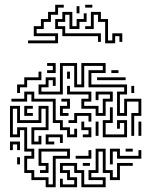

<svg xmlns="http://www.w3.org/2000/svg" viewBox="-20 -771 663 807"><path d="M532 -200V-296H562V-344H514V-284H472V-386H502V-404H352V-476H412V-494H334V-404H292V-494H244V-374H142V-416H172V-446H214V-410H202V-434H184V-404H154V-386H232V-506H304V-416H322V-506H424V-464H364V-416H514V-374H484V-296H502V-356H574V-284H544V-200ZM178 -464V-476H202V-494H178V-506H214V-464ZM448 -464V-476H478V-464ZM52 -380V-416H82V-446H142V-470H154V-434H94V-404H64V-380ZM262 -440V-470H274V-440ZM388 -434V-446H508V-434ZM382 -284V-314H322V-356H352V-374H262V-410H274V-386H364V-344H334V-326H394V-296H412V-356H442V-374H394V-350H382V-386H454V-344H424V-284ZM532 -380V-410H544V-380ZM262 -194V-224H232V-254H202V-344H112V-374H94V-344H28V-356H82V-386H124V-356H214V-266H244V-236H274V-206H292V-230H304V-194ZM232 -284V-326H262V-344H238V-356H274V-314H244V-296H268V-284ZM172 16V-14H112V-44H82V-116H112V-134H82V-224H64V-194H22V-326H64V-266H142V-326H184V-224H124V-176H142V-200H154V-164H112V-236H172V-314H154V-254H52V-314H34V-206H52V-236H94V-146H124V-104H94V-56H124V-26H184V4H202V-116H262V-134H154V-86H184V-44H148V-56H172V-74H142V-146H274V-104H214V16ZM82 -284V-326H118V-314H94V-296H118V-284ZM412 -194V-266H442V-320H454V-254H424V-206H502V-254H484V-230H472V-266H514V-194ZM268 -254V-266H292V-296H364V-260H352V-284H304V-254ZM562 -200V-260H574V-200ZM328 -194V-206H352V-224H322V-260H334V-236H364V-194ZM382 -200V-260H394V-200ZM172 -164V-206H244V-170H232V-194H184V-176H208V-164ZM22 -140V-176H64V-140H52V-164H34V-140ZM232 16V-20H244V4H292V-14H262V-44H232V-86H304V-56H334V4H412V-14H352V-56H382V-146H424V-56H454V-26H472V-86H538V-74H484V-14H442V-44H412V-134H394V-44H364V-26H424V16H322V-44H292V-74H244V-56H274V-26H304V16ZM442 -80V-146H484V-116H562V-140H574V-104H472V-134H454V-80ZM508 -134V-146H538V-134ZM298 -104V-116H352V-140H364V-104ZM52 -80V-110H64V-80ZM328 -74V-86H358V-74ZM98 -589V-601H212V-619H122V-661H152V-691H182V-721H212V-751H248V-739H224V-709H194V-679H164V-649H134V-631H224V-589ZM338 -739V-751H368V-739ZM302 -715V-745H314V-715ZM392 -595V-619H242V-649H212V-691H242V-721H284V-661H302V-691H332V-715H344V-679H314V-649H272V-709H254V-679H224V-661H254V-631H404V-595ZM422 -589V-679H392V-709H374V-649H338V-661H362V-721H404V-691H434V-601H452V-631H494V-595H482V-619H464V-589Z"/></svg>

Font: Rubik Maze
Style: Regular
Weight: 400
Designer: Hubert and Fischer, NaN
Foundry: Hubert and Fischer, NaN
Version: Version 2.200